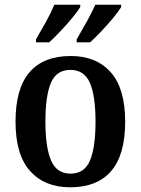

<svg xmlns="http://www.w3.org/2000/svg" viewBox="-20 -786 599 816"><path d="M278 10Q170 10 108 -59Q46 -128 46 -269Q46 -410 105.5 -479Q165 -548 281 -548Q389 -548 450.5 -479Q512 -410 512 -269Q512 -128 452.5 -59Q393 10 278 10ZM280 -48Q339 -48 362.5 -104Q386 -160 386 -269Q386 -379 362 -434Q338 -489 279 -489Q220 -489 196.5 -434Q173 -379 173 -269Q173 -160 197 -104Q221 -48 280 -48ZM306 -619Q326 -653 348 -692.5Q370 -732 385 -766H495V-756Q485 -739 461.5 -710.5Q438 -682 411 -653.5Q384 -625 363 -606H306ZM133 -619Q153 -653 175 -692.5Q197 -732 211 -766H321V-756Q311 -739 287.5 -710.5Q264 -682 237 -653.5Q210 -625 189 -606H133Z"/></svg>

Font: Noto Serif SemiCondensed SemiBold
Style: Regular
Weight: 600
Width: 4
Designer: Monotype Design Team
Foundry: Monotype Imaging Inc.
Version: Version 2.013; ttfautohint (v1.8.4.7-5d5b)